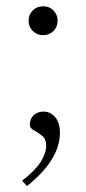

<svg xmlns="http://www.w3.org/2000/svg" viewBox="-20 -452 282 628"><path d="M121 -431.5Q141.5 -431.5 155 -417.8Q168.5 -404 168.5 -384Q168.5 -364.5 155 -350.8Q141.5 -337 121 -337Q100.5 -337 87 -350.8Q73.5 -364.5 73.5 -384Q73.5 -404 87 -417.8Q100.5 -431.5 121 -431.5ZM52.5 139Q94.5 106.5 112.8 78Q131 49.5 131 24Q131 2.5 117.8 -8Q104.5 -18.5 91.2 -25.5Q78 -32.5 77.5 -43Q77.5 -63 89.8 -75Q102 -87 123 -87Q144.5 -87 160.2 -69Q176 -51 176 -18Q176 71 68 156.5Z"/></svg>

Font: Newsreader Text Light
Style: Regular
Weight: 300
Designer: Hugues Gentile
Foundry: Production Type
Version: Version 1.002